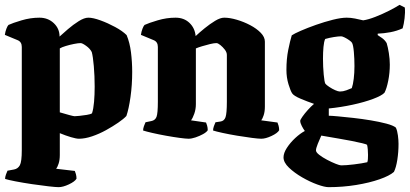

<svg xmlns="http://www.w3.org/2000/svg" viewBox="-22 -573 1693 793"><path d="M220 200Q209 200 178 196.5Q147 193 110 187.5Q73 182 42 176Q11 170 -1 166Q-1 158 2.5 148Q6 138 9 132L36 127Q52 124 60 109.5Q68 95 68 47V-379Q68 -400 51 -407L-2 -429Q0 -443 4.5 -454.5Q9 -466 13 -470Q30 -478 67 -489Q104 -500 141 -500Q176 -500 200 -477.5Q224 -455 224 -422Q237 -434 258.5 -452.5Q280 -471 303 -485.5Q326 -500 343 -500Q362 -500 392.5 -489Q423 -478 453.5 -461.5Q484 -445 501 -428Q514 -397 519 -357Q524 -317 524 -276Q524 -222 517 -172.5Q510 -123 500 -94Q489 -82 466.5 -66.5Q444 -51 416 -35.5Q388 -20 358.5 -10Q329 0 304 0Q293 0 271 -6.5Q249 -13 225 -23V67Q225 88 220 103Q215 118 210 124L287 133Q289 137 291.5 146Q294 155 294 165Q287 177 262.5 188.5Q238 200 220 200ZM286 -93Q292 -93 306.5 -94.5Q321 -96 336.5 -98.5Q352 -101 358 -105Q364 -123 366.5 -152.5Q369 -182 369 -215Q369 -259 365.5 -299.5Q362 -340 357 -358Q350 -372 334 -383.5Q318 -395 311 -395Q301 -395 283.5 -391.5Q266 -388 249.5 -383Q233 -378 225 -373V-109Q245 -103 263.5 -98Q282 -93 286 -93Z M757 0Q746 0 720 -3.5Q694 -7 663.5 -12.5Q633 -18 607 -24Q581 -30 569 -34Q569 -42 572.5 -52Q576 -62 579 -68L603 -73Q619 -76 624.5 -90.5Q630 -105 630 -153V-379Q630 -400 613 -407L560 -429Q562 -443 566.5 -454.5Q571 -466 575 -470Q592 -478 629 -489Q666 -500 703 -500Q738 -500 760.5 -478.5Q783 -457 786 -424Q802 -439 823.5 -456.5Q845 -474 866.5 -487Q888 -500 904 -500Q927 -500 956 -491.5Q985 -483 1011.5 -469Q1038 -455 1055 -437.5Q1072 -420 1072 -401V-133Q1072 -112 1067 -97Q1062 -82 1057 -76L1124 -67Q1126 -63 1128.5 -54Q1131 -45 1131 -35Q1124 -23 1099.5 -11.5Q1075 0 1057 0Q1046 0 1018.5 -3.5Q991 -7 958 -12.5Q925 -18 897.5 -24Q870 -30 858 -34Q858 -42 861.5 -52Q865 -62 868 -68L888 -71Q904 -73 909.5 -89Q915 -105 915 -153V-346Q915 -357 906.5 -368Q898 -379 888 -387Q878 -395 872 -395Q862 -395 845.5 -391Q829 -387 812.5 -382Q796 -377 787 -373V-143Q787 -122 780.5 -103.5Q774 -85 767 -76L829 -67Q831 -63 833.5 -54Q836 -45 836 -35Q831 -27 816.5 -19Q802 -11 785.5 -5.5Q769 0 757 0Z M1336 -125V-95Q1346 -95 1373.5 -92.5Q1401 -90 1437 -86Q1473 -82 1509 -76Q1545 -70 1573.5 -62.5Q1602 -55 1613 -46Q1619 -33 1621.5 -13.5Q1624 6 1624 21Q1624 55 1619 87Q1614 119 1605 137Q1587 153 1545.5 167.5Q1504 182 1449 191Q1394 200 1335 200Q1319 200 1288.5 189Q1258 178 1226 159.5Q1194 141 1171.5 119.5Q1149 98 1149 77Q1149 59 1163 37.5Q1177 16 1197.5 -3Q1218 -22 1237 -32Q1231 -40 1224.5 -52.5Q1218 -65 1218 -74Q1218 -78 1227 -91Q1236 -104 1249.5 -119Q1263 -134 1275 -144Q1246 -154 1219 -165.5Q1192 -177 1185 -187Q1178 -197 1169.5 -225Q1161 -253 1161 -284Q1161 -330 1168.5 -367Q1176 -404 1183 -427Q1193 -434 1220.5 -446Q1248 -458 1283.5 -470.5Q1319 -483 1353 -491.5Q1387 -500 1410 -500Q1426 -500 1444 -496.5Q1462 -493 1478 -489Q1499 -492 1528.5 -503.5Q1558 -515 1585.5 -529Q1613 -543 1628 -553L1650 -542Q1652 -522 1649 -497.5Q1646 -473 1641 -456Q1617 -445 1590.5 -440Q1564 -435 1538 -434V-428Q1545 -424 1556.5 -415.5Q1568 -407 1575 -395Q1580 -379 1584 -354Q1588 -329 1588 -306Q1588 -272 1581.5 -239.5Q1575 -207 1566 -190Q1555 -178 1519 -164.5Q1483 -151 1434.5 -140.5Q1386 -130 1336 -125ZM1382 -195Q1395 -195 1408.5 -200Q1422 -205 1431 -209Q1436 -223 1439 -247.5Q1442 -272 1442 -300Q1442 -330 1439.5 -358.5Q1437 -387 1432 -396Q1430 -400 1421 -406.5Q1412 -413 1402 -418Q1392 -423 1387 -423Q1376 -423 1357 -420Q1338 -417 1321 -412Q1316 -401 1314 -379Q1312 -357 1312 -331Q1312 -297 1315 -265Q1318 -233 1322 -227Q1326 -222 1338 -214Q1350 -206 1362.5 -200.5Q1375 -195 1382 -195ZM1387 110Q1407 110 1440 106Q1473 102 1495 97Q1497 92 1497.5 83.5Q1498 75 1498 67Q1498 56 1497 44Q1496 32 1494 25Q1492 23 1474 18.5Q1456 14 1430 9Q1404 4 1377.5 -0.5Q1351 -5 1331 -8.5Q1311 -12 1305 -13Q1298 2 1290.5 21Q1283 40 1283 48Q1283 56 1296.5 66.5Q1310 77 1329 87Q1348 97 1364.5 103.5Q1381 110 1387 110Z"/></svg>

Font: Texturina 72pt Black
Style: Regular
Weight: 900
Designer: Guillermo Torres Carreño
Foundry: Omnibus-Type
Version: Version 1.002; ttfautohint (v1.8.3)